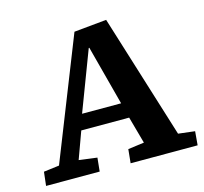

<svg xmlns="http://www.w3.org/2000/svg" viewBox="-103 -825 1002 941"><g transform="rotate(-15 398.0 -355.0)"><path d="M513 -710 709 -80 793 -70 787 0H447L454 -70L536 -81L498 -218H255L205 -81L297 -69L290 0H18L26 -70L105 -80L348 -694ZM280 -296H478L398 -599H395Z"/></g></svg>

Font: Literata 7pt
Style: Bold Italic
Weight: 700
Italic angle: -2°
Designer: Latin by Veronika Burian and Jose Scaglione. Greek by Irene Vlachou. Cyrillic by Vera Evstafieva
Foundry: TypeTogether
Version: Version 3.002